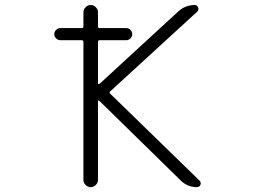

<svg xmlns="http://www.w3.org/2000/svg" viewBox="-20 -774 1040 772"><path d="M222.7 -612.3Q212.9 -612.3 205.6 -619.6Q198.2 -627 198.2 -636.7Q198.2 -646.5 205.6 -653.8Q212.9 -661.1 222.7 -661.1H308.6Q315.4 -661.1 315.4 -668V-724.6Q315.4 -736.3 324.2 -745.1Q333 -753.9 344.7 -753.9Q356.4 -753.9 365.2 -745.1Q374 -736.3 374 -724.6V-668Q374 -661.1 380.9 -661.1H487.3Q497.1 -661.1 504.4 -653.8Q511.7 -646.5 511.7 -636.7Q511.7 -627 504.4 -619.6Q497.1 -612.3 487.3 -612.3H380.9Q374 -612.3 374 -605.5V-439.5Q374 -436.5 376 -436Q377.9 -435.5 379.9 -436.5L696.3 -727.5Q724.6 -753.9 763.7 -753.9Q772.5 -753.9 776.4 -744.1Q780.3 -734.4 773.4 -727.5L423.8 -407.2Q418 -402.3 422.9 -397.5L782.2 -47.9Q787.1 -43 787.1 -37.1Q787.1 -34.2 786.1 -31.2Q782.2 -21.5 771.5 -21.5Q734.4 -21.5 707 -47.9L378.9 -369.1Q377.9 -370.1 376 -369.6Q374 -369.1 374 -367.2V-50.8Q374 -39.1 365.2 -30.3Q356.4 -21.5 344.7 -21.5Q333 -21.5 324.2 -30.3Q315.4 -39.1 315.4 -50.8V-605.5Q315.4 -612.3 308.6 -612.3Z"/></svg>

Font: Rounded-X Mgen+ 1m light
Style: Regular
Weight: 200
Designer: [Source Han Sans]
Ryoko NISHIZUKA  (kana & ideographs); Paul D. Hunt (Latin, Greek & Cyrillic); Wenlong ZHANG  (bopomofo
Version: Version 1.059.20150602